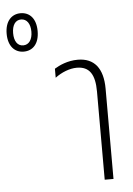

<svg xmlns="http://www.w3.org/2000/svg" viewBox="-226 -787 575 827"><g transform="rotate(-5 61.0 -373.0)"><path d="M-106 -580C-67 -580 -39 -608 -39 -663C-39 -718 -67 -746 -106 -746C-144 -746 -173 -718 -173 -663C-173 -608 -144 -580 -106 -580ZM-106 -607C-131 -607 -145 -629 -145 -663C-145 -697 -131 -719 -106 -719C-81 -719 -66 -697 -66 -663C-66 -629 -81 -607 -106 -607ZM193 0H231V-390C231 -479 193 -525 122 -525C78 -525 42 -508 21 -495V-456C49 -477 84 -491 115 -491C170 -491 193 -455 193 -381Z"/></g></svg>

Font: Noto Sans Thai UI ExtCond ExtLt
Style: Regular
Weight: 200
Width: 2
Designer: Monotype Design Team
Foundry: Monotype Imaging Inc.
Version: Version 2.000